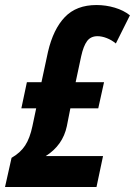

<svg xmlns="http://www.w3.org/2000/svg" viewBox="-35 -744 537 764"><path d="M11 -116Q46 -136 65 -165Q84 -194 94 -242L109 -313H50L72 -417H130L156 -538Q177 -628 223 -676Q269 -724 349 -724Q386 -724 421.5 -713.5Q457 -703 482 -683L426 -571Q409 -585 389.5 -592.5Q370 -600 353 -600Q326 -600 311.5 -580.5Q297 -561 288 -520L266 -417H379L356 -313H245L231 -242Q215 -166 147 -123H375L349 0H-15Z"/></svg>

Font: Noto Sans Display Ex Bold Cond
Style: Italic
Weight: 800
Width: 3
Italic angle: -12°
Designer: Monotype Design team
Foundry: Monotype Imaging Inc.
Version: Version 1.000